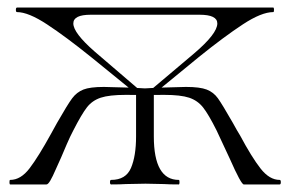

<svg xmlns="http://www.w3.org/2000/svg" viewBox="-20 -488 767 508"><path d="M25 -456Q22 -456 22 -462Q22 -468 25 -468H703Q705 -468 705 -462Q705 -456 703 -456Q672 -456 622.5 -423.5Q573 -391 506 -337L384 -237L372 -244L494 -347Q555 -399 555 -426Q555 -449 508 -449H220Q174 -449 174 -426Q174 -401 230 -352L356 -244L344 -237L221 -337Q154 -391 104.5 -423.5Q55 -456 25 -456ZM7 -12Q35 -12 58.5 -43Q82 -74 115 -134L131 -163Q159 -212 171 -228Q183 -244 200.5 -251Q218 -258 255 -258Q267 -258 329 -256L366 -254L365 -236Q345 -237 313 -237Q269 -237 246.5 -229.5Q224 -222 210 -204Q196 -186 174 -143Q166 -128 156.5 -106Q147 -84 142 -72Q138 -64 128.5 -42Q119 -20 113 -10Q107 0 103 0H7Q5 0 5 -6Q5 -12 7 -12ZM274 -12Q313 -12 326.5 -43.5Q340 -75 340 -127V-244H387V-127Q387 -12 453 -12Q455 -12 455 -6Q455 0 453 0Q428 0 414 -1L365 -2L313 -1Q299 0 274 0Q271 0 271 -6Q271 -12 274 -12ZM588 -68Q558 -133 553 -143Q532 -185 517.5 -203.5Q503 -222 480.5 -229.5Q458 -237 414 -237Q383 -237 363 -236L361 -254L398 -256Q460 -258 472 -258Q509 -258 527 -251Q545 -244 556.5 -228Q568 -212 596 -163Q608 -141 615 -130Q646 -72 669.5 -42Q693 -12 720 -12Q723 -12 723 -6Q723 0 720 0H625Q618 0 588 -68Z"/></svg>

Font: Cormorant Unicase Light
Style: Regular
Weight: 300
Designer: Christian Thalmann (Catharsis Fonts)
Foundry: Catharsis Fonts
Version: Version 4.000